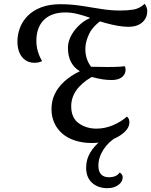

<svg xmlns="http://www.w3.org/2000/svg" viewBox="-20 -725 789 1003"><path d="M460 22Q411 22 371.5 9Q332 -4 305 -27.5Q278 -51 263.5 -83.5Q249 -116 249 -155Q249 -197 265.5 -232.5Q282 -268 315 -298.5Q348 -329 397 -353Q366 -371 350 -403Q334 -435 335 -479Q336 -512 354.5 -544Q373 -576 402.5 -601Q432 -626 464 -635L521 -627Q466 -590 446.5 -549.5Q427 -509 426 -475Q425 -446 432.5 -421.5Q440 -397 456 -376Q462 -376 477 -376Q492 -376 509.5 -375.5Q527 -375 539 -375Q552 -375 580 -375.5Q608 -376 632 -379Q634 -375 635 -370.5Q636 -366 636 -360Q636 -338 617.5 -322.5Q599 -307 564 -307Q539 -307 516 -310.5Q493 -314 459 -323Q405 -291 378.5 -253Q352 -215 352 -170Q352 -109 391.5 -81Q431 -53 484 -53Q528 -53 570.5 -71Q613 -89 643 -116Q650 -111 653 -103Q656 -95 656 -86Q656 -65 640.5 -46Q625 -27 598 -11.5Q571 4 535.5 13Q500 22 460 22ZM160 -397Q133 -397 113 -410.5Q93 -424 82 -449Q71 -474 71 -508Q71 -544 84 -579Q97 -614 124.5 -642Q152 -670 194.5 -686.5Q237 -703 295 -703Q349 -703 402 -695Q455 -687 506.5 -678.5Q558 -670 607 -670Q646 -670 677 -675Q708 -680 736 -705Q742 -697 746 -686Q750 -675 749 -664Q749 -645 739 -627Q729 -609 707 -597Q685 -585 649 -585Q626 -585 596.5 -590Q567 -595 530.5 -605Q494 -615 449 -630L448 -633Q417 -644 385 -652Q353 -660 322 -660Q249 -660 209.5 -621Q170 -582 170 -511Q170 -483 178 -456Q186 -429 200 -406Q192 -402 183 -399.5Q174 -397 160 -397ZM541 258Q492 258 461 230Q430 202 430 151Q430 108 451 73Q472 38 503 13.5Q534 -11 563 -22L594 -19V-12Q548 14 521 55.5Q494 97 494 140Q494 201 550 201Q567 201 582 195Q597 189 605 176Q612 180 616.5 186.5Q621 193 621 201Q621 225 598 241.5Q575 258 541 258Z"/></svg>

Font: Sansita Swashed Light
Style: Regular
Weight: 300
Designer: Pablo Cosgaya
Foundry: Omnibus-Type
Version: Version 1.003